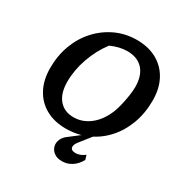

<svg xmlns="http://www.w3.org/2000/svg" viewBox="-193 -811 1098 1151"><g transform="rotate(30 355.5 -235.5)"><path d="M319 11Q239 11 180 -22Q121 -55 89 -115.5Q57 -176 57 -258Q57 -344 84.5 -417.5Q112 -491 162.5 -546Q213 -601 280 -632Q347 -663 425 -663Q505 -663 564 -630Q623 -597 655 -537Q687 -477 687 -395Q687 -307 659.5 -233Q632 -159 582.5 -104.5Q533 -50 466 -19.5Q399 11 319 11ZM325 -71Q387 -71 438.5 -111.5Q490 -152 520 -226Q530 -252 538 -286Q546 -320 551 -354Q556 -388 556 -412Q556 -491 517.5 -533.5Q479 -576 408 -576Q354 -576 295 -549Q245 -483 216 -400.5Q187 -318 187 -238Q187 -159 223.5 -115Q260 -71 325 -71ZM397 192Q363 192 342 176.5Q321 161 314.5 137.5Q308 114 319 89Q330 64 359 45L461 -34H489L425 47Q404 73 409 91Q414 109 443 109Q459 109 475 102.5Q491 96 506 85L515 115Q495 152 464 172Q433 192 397 192Z"/></g></svg>

Font: Piazzolla SC SemiBold
Style: Italic
Weight: 600
Italic angle: -11.3°
Designer: Juan Pablo del Peral
Foundry: Huerta Tipografica
Version: Version 1.330